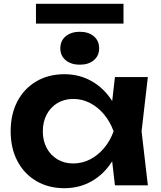

<svg xmlns="http://www.w3.org/2000/svg" viewBox="-20 -974 846 1009"><path d="M584 0 560 -208 587 -284 560 -359 584 -569H757L724 -284L757 0ZM628 -284Q612 -194 569.5 -126.5Q527 -59 462.5 -22Q398 15 318 15Q235 15 171 -22.5Q107 -60 71.5 -127.5Q36 -195 36 -284Q36 -374 71.5 -441.5Q107 -509 171 -546.5Q235 -584 318 -584Q398 -584 462.5 -547Q527 -510 570 -442.5Q613 -375 628 -284ZM205 -284Q205 -234 225.5 -196Q246 -158 282 -136.5Q318 -115 365 -115Q412 -115 453.5 -136.5Q495 -158 527 -196Q559 -234 577 -284Q559 -334 527 -372.5Q495 -411 453.5 -432.5Q412 -454 365 -454Q318 -454 282 -432.5Q246 -411 225.5 -372.5Q205 -334 205 -284ZM399 -634Q354 -634 325.5 -657.5Q297 -681 297 -720Q297 -760 325.5 -783.5Q354 -807 399 -807Q445 -807 473 -783.5Q501 -760 501 -720Q501 -681 473 -657.5Q445 -634 399 -634ZM169 -850V-954H629V-850Z"/></svg>

Font: Unbounded Medium
Style: Regular
Weight: 500
Designer: Luke Prowse, Jean-Baptiste Morizot, Fátima Lázaro, Florian Runge
Foundry: NaN
Version: Version 1.700